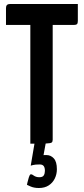

<svg xmlns="http://www.w3.org/2000/svg" viewBox="-20 -720 420 962"><path d="M132 0V-690Q132 -690 134.5 -690Q137 -690 152 -690H224Q239 -690 241.5 -690Q244 -690 244 -690V-20Q244 -10 239 -6Q234 -2 210.5 -1Q187 0 132 0ZM10 -595V-680Q10 -700 30 -700H370V-615Q370 -603 365.5 -599Q361 -595 350 -595ZM175 222Q150 222 132.5 214Q115 206 115 206Q115 206 117.5 194.5Q120 183 124 170.5Q128 158 131 155Q136 150 148 159Q160 168 177 168Q194 168 199.5 158.5Q205 149 205 136Q205 120 199 112Q193 104 179 104Q156 104 145 107Q134 110 134 110L153 -2H209L198 58Q198 58 196.5 57.5Q195 57 214 57Q234 57 249.5 73.5Q265 90 265 128Q265 153 254.5 174.5Q244 196 224 209Q204 222 175 222Z"/></svg>

Font: Yanone Kaffeesatz ExtraLight
Style: Regular
Weight: 200
Designer: Yanone (Cyrillic: Daniel Pouzeot, Huerta Tipografica, and Cyreal)
Foundry: Yanone
Version: Version 2.003